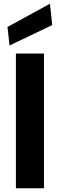

<svg xmlns="http://www.w3.org/2000/svg" viewBox="-20 -1006 319 1026"><path d="M65 0V-720H215V0ZM31 -763 20 -862 247 -986 259 -872Z"/></svg>

Font: DM Sans 16pt Black
Style: Regular
Weight: 900
Version: Version 4.004;gftools[0.9.30]